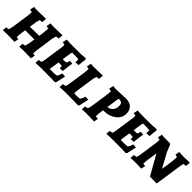

<svg xmlns="http://www.w3.org/2000/svg" viewBox="246 -1621 2703 2703"><g transform="rotate(45 1598.0 -269.5)"><path d="M660 -540 654 -469 609 -465 593 -414 556 -157Q549 -115 549 -65L587 -61L574 4Q508 0 409 0L342 4L347 -58L391 -65Q391 -66 399 -95.5Q407 -125 408 -134L421 -219H239L229 -157Q223 -122 223 -65L259 -61L247 4Q180 0 81 0L14 4L19 -58L64 -65Q77 -105 81 -134L115 -366Q124 -418 124 -465L81 -474L95 -540Q115 -536 162 -536L333 -540L326 -469L282 -465Q269 -426 267 -414L250 -300L434 -303L443 -366Q444 -373 451 -465L409 -474L422 -540Q442 -536 489 -536Z M926 -463Q917 -418 917 -414L901 -304H947Q958 -304 974 -311L988 -359L1040 -355Q1032 -307 1030 -292L1018 -188L961 -184L960 -227Q936 -231 920 -231H908Q891 -232 891 -231L879 -157L868 -78H953Q978 -78 1006 -84Q1016 -99 1026 -119Q1033 -139 1038 -158L1096 -155L1064 -11L1048 3Q979 0 963 0H732L664 4L669 -58L714 -65Q724 -80 731 -134L765 -366Q775 -422 775 -440.5Q775 -459 774 -465L731 -474L745 -540Q778 -536 812 -536H1031L1118 -543L1130 -530L1117 -403L1056 -399L1058 -446Q1057 -447 1057 -452.5Q1057 -458 1056 -460Q1035 -463 998 -463Z M1354 -78H1415Q1442 -78 1468 -84Q1485 -114 1490 -127Q1495 -140 1500 -158L1558 -155L1526 -11L1510 3Q1440 0 1425 0H1212L1145 4L1150 -58L1195 -65Q1208 -105 1212 -134L1246 -366Q1255 -418 1255 -465L1212 -474L1226 -540Q1246 -536 1293 -536L1464 -540L1457 -469L1413 -465Q1400 -426 1398 -414L1360 -157Q1354 -109 1354 -78Z M1752 -536 1923 -543Q1995 -543 2036.5 -504.5Q2078 -466 2078 -398Q2078 -308 2002.5 -253Q1927 -198 1832 -198H1810L1804 -157Q1798 -122 1798 -65L1844 -61L1832 4Q1755 0 1656 0L1589 4L1594 -58L1639 -65Q1652 -105 1656 -134L1690 -366Q1699 -418 1699 -465L1656 -474L1670 -540Q1690 -536 1737 -536ZM1928 -402Q1928 -437 1912 -452.5Q1896 -468 1857 -468H1851Q1849 -460 1847 -447Q1845 -434 1843.5 -424.5Q1842 -415 1842 -414L1821 -273Q1870 -277 1899 -311Q1928 -345 1928 -402Z M2338 -463Q2329 -418 2329 -414L2313 -304H2359Q2370 -304 2386 -311L2400 -359L2452 -355Q2444 -307 2442 -292L2430 -188L2373 -184L2372 -227Q2348 -231 2332 -231H2320Q2303 -232 2303 -231L2291 -157L2280 -78H2365Q2390 -78 2418 -84Q2428 -99 2438 -119Q2445 -139 2450 -158L2508 -155L2476 -11L2460 3Q2391 0 2375 0H2144L2076 4L2081 -58L2126 -65Q2136 -80 2143 -134L2177 -366Q2187 -422 2187 -440.5Q2187 -459 2186 -465L2143 -474L2157 -540Q2190 -536 2224 -536H2443L2530 -543L2542 -530L2529 -403L2468 -399L2470 -446Q2469 -447 2469 -452.5Q2469 -458 2468 -460Q2447 -463 2410 -463Z M3196 -540 3189 -467 3145 -466Q3138 -444 3134 -418L3073 -3H2938L2771 -299L2749 -157Q2743 -121 2743 -65L2784 -61L2771 4Q2728 0 2629 0L2557 4L2562 -58L2607 -65Q2620 -98 2624 -134L2658 -366Q2667 -418 2667 -465L2626 -474L2639 -540Q2659 -536 2707 -536L2809 -535L2820 -521Q2857 -428 2865 -411L2980 -202L3005 -370Q3012 -422 3012 -466L2972 -478L2985 -541L3066 -536Z"/></g></svg>

Font: Andada SC
Style: Bold Italic
Weight: 700
Italic angle: -8.29999°
Designer: Carolina Giovagnoli
Foundry: Carolina Giovagnoli
Version: Version 1.003